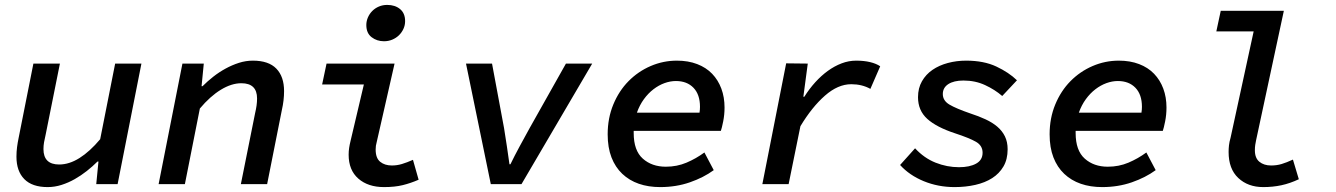

<svg xmlns="http://www.w3.org/2000/svg" viewBox="-20 -750 5440 782"><path d="M174 12Q111 12 79 -20.5Q47 -53 47 -112Q47 -132 49.5 -151Q52 -170 56 -189L116 -491H224L166 -202Q162 -185 159.5 -171Q157 -157 157 -143Q157 -80 221 -80Q262 -80 304 -106.5Q346 -133 388 -183L449 -491H556L459 0H372L381 -92H377Q357 -72 333.5 -53.5Q310 -35 284.5 -20.5Q259 -6 231 3Q203 12 174 12Z M626 0 723 -491H810L801 -399H805Q825 -419 848.5 -437.5Q872 -456 898.5 -470.5Q925 -485 953 -494Q981 -503 1010 -503Q1074 -503 1105.5 -470.5Q1137 -438 1137 -379Q1137 -341 1128 -302L1068 0H961L1019 -289Q1023 -306 1025 -320.5Q1027 -335 1027 -349Q1027 -411 963 -411Q923 -411 879.5 -384.5Q836 -358 794 -308L733 0Z M1544 12Q1479 12 1439.5 -22.5Q1400 -57 1400 -120Q1400 -134 1402 -147.5Q1404 -161 1408 -177L1462 -406H1292L1310 -491H1587L1514 -170Q1510 -157 1510 -141Q1510 -106 1528.5 -91Q1547 -76 1576 -76Q1597 -76 1617 -82Q1637 -88 1662 -99L1685 -18Q1653 -4 1620.5 4Q1588 12 1544 12ZM1544 -582Q1515 -582 1493.5 -598.5Q1472 -615 1472 -648Q1472 -664 1478.5 -679Q1485 -694 1496.5 -705.5Q1508 -717 1523.5 -723.5Q1539 -730 1557 -730Q1589 -730 1609.5 -713Q1630 -696 1630 -664Q1630 -647 1623 -632Q1616 -617 1604.5 -606Q1593 -595 1577.5 -588.5Q1562 -582 1544 -582Z M1979 0 1878 -491H1984L2033 -228Q2039 -191 2044.5 -154Q2050 -117 2055 -81H2059Q2076 -116 2096 -153Q2116 -190 2137 -228L2285 -491H2392L2104 0Z M2669 12Q2621 12 2582 -1.5Q2543 -15 2514.5 -42Q2486 -69 2470.5 -109Q2455 -149 2455 -203Q2455 -269 2478 -324.5Q2501 -380 2540 -419.5Q2579 -459 2630 -481Q2681 -503 2737 -503Q2783 -503 2819.5 -489Q2856 -475 2880.5 -449.5Q2905 -424 2918 -389Q2931 -354 2931 -312Q2931 -283 2925.5 -255.5Q2920 -228 2916 -217H2561V-208Q2561 -137 2598 -104Q2635 -71 2692 -71Q2737 -71 2776 -87.5Q2815 -104 2849 -129L2887 -57Q2846 -27 2790 -7.5Q2734 12 2669 12ZM2733 -420Q2710 -420 2686.5 -411.5Q2663 -403 2641.5 -386.5Q2620 -370 2602.5 -346Q2585 -322 2574 -291H2829Q2830 -297 2830.5 -303Q2831 -309 2831 -315Q2831 -365 2804.5 -392.5Q2778 -420 2733 -420Z M3085 0 3182 -492 3270 -491 3252 -356H3256Q3276 -388 3300.5 -415Q3325 -442 3352 -461.5Q3379 -481 3408 -492Q3437 -503 3467 -503Q3499 -503 3524 -497Q3549 -491 3565 -480L3525 -388Q3491 -407 3447 -407Q3393 -407 3340 -360.5Q3287 -314 3240 -236L3192 0Z M3868 12Q3801 12 3742.5 -12Q3684 -36 3646 -78L3707 -146Q3744 -106 3790.5 -87.5Q3837 -69 3886 -69Q3929 -69 3955.5 -83.5Q3982 -98 3982 -128Q3982 -157 3955 -172.5Q3928 -188 3870 -207Q3794 -232 3756.5 -266Q3719 -300 3719 -354Q3719 -391 3735 -419Q3751 -447 3778 -465.5Q3805 -484 3840.5 -493.5Q3876 -503 3915 -503Q3987 -503 4038 -479Q4089 -455 4122 -423L4062 -359Q4032 -385 3992 -403.5Q3952 -422 3904 -422Q3865 -422 3842.5 -407.5Q3820 -393 3820 -367Q3820 -340 3847 -324Q3874 -308 3932 -288Q3966 -277 3994 -264Q4022 -251 4042 -234Q4062 -217 4073 -194.5Q4084 -172 4084 -142Q4084 -101 4067 -72Q4050 -43 4021 -24.5Q3992 -6 3952.5 3Q3913 12 3868 12Z M4469 12Q4421 12 4382 -1.5Q4343 -15 4314.5 -42Q4286 -69 4270.5 -109Q4255 -149 4255 -203Q4255 -269 4278 -324.5Q4301 -380 4340 -419.5Q4379 -459 4430 -481Q4481 -503 4537 -503Q4583 -503 4619.5 -489Q4656 -475 4680.5 -449.5Q4705 -424 4718 -389Q4731 -354 4731 -312Q4731 -283 4725.5 -255.5Q4720 -228 4716 -217H4361V-208Q4361 -137 4398 -104Q4435 -71 4492 -71Q4537 -71 4576 -87.5Q4615 -104 4649 -129L4687 -57Q4646 -27 4590 -7.5Q4534 12 4469 12ZM4533 -420Q4510 -420 4486.5 -411.5Q4463 -403 4441.5 -386.5Q4420 -370 4402.5 -346Q4385 -322 4374 -291H4629Q4630 -297 4630.5 -303Q4631 -309 4631 -315Q4631 -365 4604.5 -392.5Q4578 -420 4533 -420Z M5125 12Q5063 12 5023.5 -25Q4984 -62 4984 -131Q4984 -144 4985.5 -158Q4987 -172 4992 -189L5086 -622H4934L4952 -706H5209L5096 -179Q5094 -170 5092.5 -160Q5091 -150 5091 -138Q5091 -106 5109.5 -91Q5128 -76 5157 -76Q5180 -76 5200 -82Q5220 -88 5246 -100L5270 -20Q5234 -3 5199 4.5Q5164 12 5125 12Z"/></svg>

Font: Source Code Pro Semibold
Style: Italic
Weight: 600
Italic angle: -11°
Monospace: yes
Designer: Paul D. Hunt, Teo Tuominen
Foundry: Adobe Systems Incorporated
Version: Version 1.050;PS 1.000;hotconv 16.6.51;makeotf.lib2.5.65220